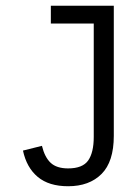

<svg xmlns="http://www.w3.org/2000/svg" viewBox="-20 -645 478 673"><path d="M218.8 -54.7Q269.5 -54.7 289.1 -82.5Q308.6 -110.4 308.6 -165V-562.5H158.2V-625H378.9V-168.9Q378.9 -78.1 335.9 -35.2Q293 7.8 218.8 7.8Q151.4 7.8 112.3 -24.9Q73.2 -57.6 60.5 -117.2L127 -133.8Q136.7 -93.8 157.7 -74.2Q178.7 -54.7 218.8 -54.7Z"/></svg>

Font: Sudo Var
Style: Regular
Weight: 400
Monospace: yes
Designer: Jens Kutilek
Foundry: Jens Kutilek
Version: Version 0.065;FEAKit 1.0